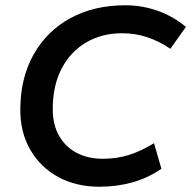

<svg xmlns="http://www.w3.org/2000/svg" viewBox="-20 -698 725 728"><path d="M357 10Q269 10 201.5 -26.5Q134 -63 95.5 -129Q57 -195 57 -281Q57 -402 107.5 -491.5Q158 -581 247.5 -629.5Q337 -678 455 -678Q519 -678 578 -657Q637 -636 685 -596L626 -513Q585 -541 539.5 -556.5Q494 -572 442 -572Q367 -572 307.5 -537.5Q248 -503 214 -438.5Q180 -374 180 -284Q180 -225 204 -183Q228 -141 270.5 -118.5Q313 -96 370 -96Q422 -96 467.5 -110Q513 -124 564 -155L592 -58Q541 -23 482 -6.5Q423 10 357 10Z"/></svg>

Font: Gantari SemiBold
Style: Italic
Weight: 600
Italic angle: -10°
Designer: Anugrah Pasau
Foundry: Lafontype
Version: Version 1.000